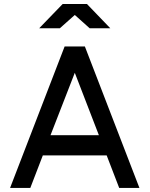

<svg xmlns="http://www.w3.org/2000/svg" viewBox="-20 -930 740 950"><path d="M399.9 -700.2 669.9 0H569.8L507.8 -161.1H191.9L129.9 0H29.8L299.8 -700.2ZM230 -261.2H469.2L350.1 -569.8ZM525.9 -790H423.8L350.1 -856L275.9 -790H173.8L290 -910.2H410.2Z"/></svg>

Font: Aldrich [RUS by Daymarius]
Style: Regular
Weight: 400
Designer: Matthew Desmond
Foundry: Matthew Desmond
Version: Version 1.002 August 24, 2018